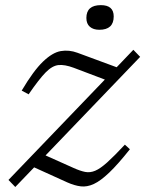

<svg xmlns="http://www.w3.org/2000/svg" viewBox="-20 -717 576 748"><path d="M13 -16 388.5 -407 267 -453Q232 -466 207.8 -463.5Q183.5 -461 157.8 -434.8Q132 -408.5 91.5 -349.5L64.5 -364Q110.5 -441.5 147.5 -477Q184.5 -512.5 216.8 -518Q249 -523.5 281.5 -511.5L434.5 -455L499.5 -523L526 -495.5L157.5 -111.5L267 -62.5Q292.5 -51 311.8 -47.2Q331 -43.5 350.8 -51.8Q370.5 -60 397.8 -84.5Q425 -109 466.5 -153.5L486 -135.5Q439.5 -77 405.8 -44.8Q372 -12.5 345.5 -0.2Q319 12 294.5 9Q270 6 242 -6.5L113 -65L39.5 11.5ZM367 -601Q343.5 -601 330 -612.8Q316.5 -624.5 316.5 -647Q316.5 -697 373 -697Q423 -697 423 -653Q423 -601 367 -601Z"/></svg>

Font: Newsreader 6pt Light
Style: Italic
Weight: 300
Italic angle: -17°
Designer: Hugues Gentile
Foundry: Production Type
Version: Version 1.003; ttfautohint (v1.8.3)